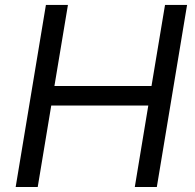

<svg xmlns="http://www.w3.org/2000/svg" viewBox="-20 -747 780 767"><path d="M42.6 0H130.7L184.7 -325.3H572.4L518.5 0H606.5L727.3 -727.3H639.2L585.2 -403.4H197.4L251.4 -727.3H163.4Z"/></svg>

Font: Magic Ui Pro
Style: Italic
Weight: 400
Italic angle: -9.39999°
Designer: Stefan Endress, Andreas Faust
Version: Version 1.000;FEAKit 1.0